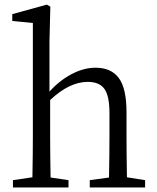

<svg xmlns="http://www.w3.org/2000/svg" viewBox="-20 -827 694 847"><path d="M540 -44.9 620.1 -32.2V0H376V-32.2L460.9 -43.9Q462.9 -155.3 462.9 -227.5V-328.1Q462.9 -404.3 440.4 -435.1Q418 -465.8 367.2 -465.8Q286.1 -465.8 201.2 -385.7V-227.5Q201.2 -155.3 203.1 -43.9L282.2 -32.2V0H37.1V-32.2L123 -44.9Q125 -154.3 125 -227.5V-725.6L34.2 -734.4V-764.6L186.5 -806.6L202.1 -797.9L198.2 -643.6V-422.9Q242.2 -471.7 295.9 -500Q349.6 -528.3 401.4 -528.3Q470.7 -528.3 504.4 -482.4Q538.1 -436.5 538.1 -332V-227.5Q538.1 -154.3 540 -44.9Z"/></svg>

Font: Bpmf Zihi Serif Regular
Style: Regular
Weight: 400
Foundry: But Ko
Version: Version 1.320